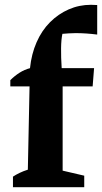

<svg xmlns="http://www.w3.org/2000/svg" viewBox="-20 -780 425 800"><path d="M23 -420V-446Q41 -464 61.5 -477Q82 -490 105 -496Q111 -555 132.5 -604Q154 -653 188.5 -687.5Q223 -722 266.5 -741Q310 -760 359 -760Q365 -760 371.5 -759.5Q378 -759 385 -759V-636Q361 -639 339 -640.5Q317 -642 295 -642Q281 -642 267 -641Q253 -640 240 -639Q235 -616 234.5 -579Q234 -542 237 -496H372L366 -420ZM241 -462V-69L331 -48V0H34V-44Q46 -52 61.5 -59.5Q77 -67 96 -73L104 -462Z"/></svg>

Font: Piazzolla Thin ExtraBold
Style: Regular
Weight: 800
Version: Version 2.005